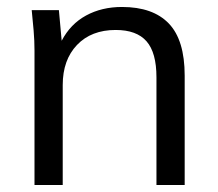

<svg xmlns="http://www.w3.org/2000/svg" viewBox="-20 -531 625 551"><path d="M79 0V-386Q79 -414 76.5 -443.5Q74 -473 71 -502H149L157 -414Q182 -462 227 -486.5Q272 -511 330 -511Q419 -511 464.5 -463.5Q510 -416 510 -314V0H429V-309Q429 -380 400.5 -412.5Q372 -445 312 -445Q242 -445 201 -402Q160 -359 160 -287V0Z"/></svg>

Font: Winston
Style: Regular
Weight: 400
Designer: Original fonts by Vernon Adams / Changes by Cristiano Sobral
Foundry: Original fonts by Vernon Adams / Changes by Cristiano Sobral
Version: Version 2.503;July 17, 2020;FontCreator 13.0.0.2655 64-bit